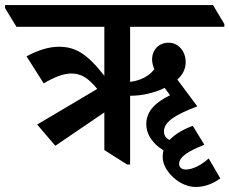

<svg xmlns="http://www.w3.org/2000/svg" viewBox="-71 -644 908 760"><path d="M148 -67 342 -199V-50L432 7H444V-265C445 -265 446 -265 447 -265C490 -265 540 -276 581 -296L602 -267C545 -239 508 -205 508 -152C508 -118 527 -86 557 -62C563 -58 570 -53 576 -49C574 -40 573 -32 573 -23C573 7 590 36 617 60C642 82 672 96 704 96C739 96 771 84 801 62L755 -17C728 8 693 27 665 27C650 27 638 20 638 5C638 -23 674 -46 738 -71L692 -146C652 -131 621 -112 600 -90C585 -97 578 -109 578 -124C578 -162 623 -190 710 -223L631 -329C652 -348 664 -371 664 -398C664 -439 637 -475 596 -475C558 -475 531 -447 531 -408C531 -396 535 -381 540 -370C520 -344 487 -325 444 -320V-538H817V-549L772 -624H-51V-612L-6 -538H342V-344C273 -432 228 -459 161 -459C122 -459 76 -444 34 -421L102 -314C143 -338 179 -353 211 -353C252 -353 279 -334 314 -292L76 -151Z"/></svg>

Font: Noto Serif Devanagari SemiCondensed SemiBold
Style: Regular
Weight: 600
Width: 4
Designer: Universal Thirst, Indian Type Foundry and the Monotype Design Team
Foundry: Monotype Imaging Inc.
Version: Version 2.004